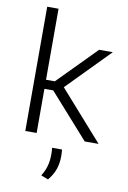

<svg xmlns="http://www.w3.org/2000/svg" viewBox="-97 -721 675 1009"><g transform="rotate(10 240.5 -216.5)"><path d="M388 0 178.5 -235.5H123.5V-284H178.5L379 -487.5H452L222.5 -253.5V-270.5L462 0ZM71 0V-663H131.5V0ZM278 62.5Q278.5 68.5 279.2 77.2Q280 86 280 96.5Q280 135 269.2 167Q258.5 199 232.5 230L194 215Q211 189 219 160.5Q227 132 227 97.5Q227 88 226.5 79.5Q226 71 225 62.5Z"/></g></svg>

Font: Anek Latin Medium Light
Style: Regular
Weight: 300
Version: Version 1.003